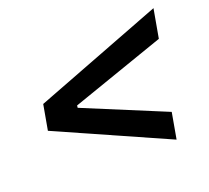

<svg xmlns="http://www.w3.org/2000/svg" viewBox="-91 -699 767 706"><g transform="rotate(-20 293.0 -346.5)"><path d="M487.3 -104.5 53.7 -296.9 71.3 -395.5 572.8 -587.9 552.7 -475.1 186.5 -347.7 185.5 -338.9 505.4 -206.5Z"/></g></svg>

Font: Cascadia Mono NF
Style: Italic
Weight: 400
Italic angle: -10°
Monospace: yes
Designer: Aaron Bell
Foundry: Saja Typeworks
Version: Version 2404.023